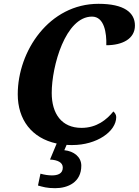

<svg xmlns="http://www.w3.org/2000/svg" viewBox="-20 -750 727 1006"><path d="M406 118C406 73 368 42 317 37L329 9C339 10 349 10 359 10C487 10 589 -61 589 -137C589 -150 580 -161 574 -166C539 -123 487 -80 407 -80C303 -80 251 -154 251 -263C251 -404 323 -663 462 -663C527 -663 539 -576 537 -513C622 -513 687 -547 687 -616C687 -684 631 -730 496 -730C238 -730 73 -483 73 -256C73 -123 146 -26 277 2L242 86C282 88 309 101 309 128C309 161 281 169 252 169C234 169 213 166 192 160L179 222C204 229 225 236 269 236C336 236 406 205 406 118Z"/></svg>

Font: Noto Serif SemiCondensed Extra
Style: Italic
Weight: 800
Width: 4
Italic angle: -12°
Designer: Monotype Design Team
Foundry: Monotype Imaging Inc.
Version: Version 1.901